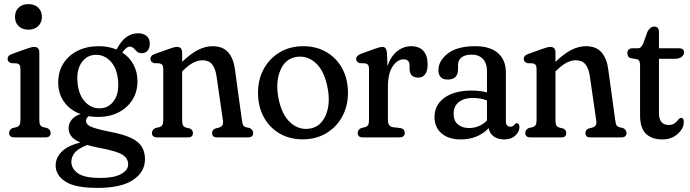

<svg xmlns="http://www.w3.org/2000/svg" viewBox="-20 -669 3360 935"><path d="M118.5 -524.5Q88.5 -524.5 70.8 -541.8Q53 -559 53 -586.5Q53 -615 70.8 -632Q88.5 -649 118.5 -649Q148 -649 166 -632Q184 -615 184 -587Q184 -559 166 -541.8Q148 -524.5 118.5 -524.5ZM171.5 -413V-84.5Q171.5 -68 175.8 -60.5Q180 -53 191.5 -49.5L209.5 -45.5Q226.5 -37.5 226.5 -21.5Q226.5 0 201.5 0H49.5Q24.5 0 24.5 -21.5Q24.5 -37.5 41.5 -45.5L59.5 -49.5Q70.5 -53 75 -60.5Q79.5 -68 79.5 -84.5V-331.5Q79.5 -346 75.5 -352Q71.5 -358 61.5 -360.5L34.5 -361.5Q17 -367.5 17 -382Q17 -390.5 22 -396.2Q27 -402 40.5 -407L105 -430Q121.5 -436 130.5 -438.2Q139.5 -440.5 146.5 -440.5Q171.5 -440.5 171.5 -413Z M516.5 -27Q607 -10.5 646.5 19.8Q686 50 686 106.5Q686 168.5 628.2 207.2Q570.5 246 454.5 246Q345.5 246 298.2 215Q251 184 251 136.5Q251 100 280 70.2Q309 40.5 371.5 25Q337.5 10 325.8 -7.5Q314 -25 314 -44.5Q314 -66 328 -84.8Q342 -103.5 372 -113.5Q321 -132.5 292.2 -172.8Q263.5 -213 263.5 -267.5Q263.5 -320 288.5 -359.8Q313.5 -399.5 358 -421.8Q402.5 -444 461 -444Q508.5 -444 547.5 -428L550.5 -433Q571 -471.5 596.5 -489.2Q622 -507 652 -507Q678.5 -507 694 -493.8Q709.5 -480.5 709.5 -456.5Q709.5 -435 698.8 -422.5Q688 -410 670 -410Q655.5 -410 647 -418Q638.5 -426 630.8 -434Q623 -442 611.5 -442Q596 -442 575.5 -413Q611 -390.5 630.2 -354.2Q649.5 -318 649.5 -273.5Q649.5 -222 624.8 -182.8Q600 -143.5 556.8 -121.5Q513.5 -99.5 458.5 -99.5Q434.5 -99.5 412 -103Q399 -93.5 399 -80.5Q399 -70 407.5 -61.8Q416 -53.5 441.2 -45.2Q466.5 -37 516.5 -27ZM444.5 -402Q402.5 -400.5 377.2 -364.2Q352 -328 357.5 -267.5Q363 -206.5 394 -173.2Q425 -140 468 -141.5Q510.5 -143 535.5 -179.2Q560.5 -215.5 555 -275.5Q550 -336.5 518.8 -370Q487.5 -403.5 444.5 -402ZM327.5 119.5Q327.5 151 358.5 174.2Q389.5 197.5 468.5 197.5Q536 197.5 570 178.5Q604 159.5 604 131.5Q604 101.5 575.5 84Q547 66.5 466.5 51.5Q431.5 45 405 37Q361 54 344.2 74.2Q327.5 94.5 327.5 119.5Z M867 -413V-368Q908.5 -407.5 944.2 -425.8Q980 -444 1015 -444Q1065.5 -444 1091.5 -413.8Q1117.5 -383.5 1124 -331.5L1158 -84.5Q1160 -68 1163.5 -60.5Q1167 -53 1178 -49.5L1196 -45.5Q1213 -36.5 1213 -21.5Q1213 0 1188 0H1036Q1013 0 1013 -21.5Q1013 -36.5 1028 -43L1046 -47.5Q1057.5 -51 1062.8 -58.8Q1068 -66.5 1065.5 -82.5L1034.5 -297.5Q1029 -335.5 1013 -355.5Q997 -375.5 966.5 -375.5Q944.5 -375.5 921.5 -363.8Q898.5 -352 871.5 -325.5L867 -321V-84.5Q867 -67 871 -59Q875 -51 886.5 -47.5L905 -43Q919.5 -36 919.5 -21.5Q919.5 0 896.5 0H745Q720 0 720 -21.5Q720 -37 737 -45.5L755 -49.5Q766 -53 770.5 -60.2Q775 -67.5 775 -84.5V-331.5Q775 -346 771 -352Q767 -358 757 -360.5L730 -361.5Q712.5 -367.5 712.5 -382Q712.5 -390.5 717.5 -396.2Q722.5 -402 736 -407L800.5 -430Q817 -436 826 -438.2Q835 -440.5 842 -440.5Q867 -440.5 867 -413Z M1457 -444Q1521 -444 1570.2 -415Q1619.5 -386 1647 -334.8Q1674.5 -283.5 1674.5 -217Q1674.5 -152 1646.5 -101Q1618.5 -50 1568.8 -20.2Q1519 9.5 1454 9.5Q1389.5 9.5 1340.5 -19.5Q1291.5 -48.5 1264 -99.8Q1236.5 -151 1236.5 -217.5Q1236.5 -282.5 1264.5 -333.5Q1292.5 -384.5 1342.2 -414.2Q1392 -444 1457 -444ZM1492.5 -43.5Q1543.5 -53.5 1566.8 -109Q1590 -164.5 1575.5 -240.5Q1560 -324 1516.8 -362.8Q1473.5 -401.5 1419 -391Q1368 -381 1344.8 -325.5Q1321.5 -270 1335.5 -194Q1351 -110.5 1394.5 -71.8Q1438 -33 1492.5 -43.5Z M1864.5 -410.5 1867 -347Q1883.5 -396 1914.5 -420Q1945.5 -444 1982.5 -444Q2021 -444 2041.8 -421.2Q2062.5 -398.5 2062.5 -355.5Q2062.5 -322.5 2050 -306.8Q2037.5 -291 2017.5 -291Q1974.5 -291 1974.5 -334.5V-350Q1974.5 -380 1945.5 -380Q1915 -380 1892 -345.5Q1869 -311 1869 -244.5V-84.5Q1869 -53 1894 -49.5L1929 -45.5Q1951 -42 1951 -21.5Q1951 0 1925 0H1747Q1722 0 1722 -21.5Q1722 -37 1739 -45.5L1757 -49.5Q1768 -53 1772.5 -60.2Q1777 -67.5 1777 -84.5V-331.5Q1777 -346 1773 -352Q1769 -358 1759 -360.5L1732 -361.5Q1714.5 -367.5 1714.5 -382Q1714.5 -398.5 1738 -407L1804 -431Q1830.5 -440.5 1842.5 -440.5Q1852 -440.5 1857.5 -433.8Q1863 -427 1864.5 -410.5Z M2096 -99Q2096 -158.5 2144.8 -193.2Q2193.5 -228 2277 -228Q2316.5 -228 2351.5 -219V-322.5Q2351.5 -361.5 2331.5 -382.2Q2311.5 -403 2277.5 -403Q2245 -403 2227.8 -389.5Q2210.5 -376 2210.5 -354V-332.5Q2210.5 -281.5 2160.5 -281.5Q2136.5 -281.5 2125.8 -294Q2115 -306.5 2115 -327.5Q2115 -373 2160.8 -408.5Q2206.5 -444 2295 -444Q2366.5 -444 2405 -410.5Q2443.5 -377 2443.5 -316V-79Q2443.5 -52 2466 -52Q2478 -52 2485 -62Q2490.5 -69 2496 -69Q2509.5 -69 2509.5 -50Q2509.5 -27.5 2489.5 -8.8Q2469.5 10 2435 10Q2404 10 2384 -4.8Q2364 -19.5 2360 -45Q2307 10 2223.5 10Q2164.5 10 2130.2 -19.5Q2096 -49 2096 -99ZM2189 -115Q2189 -80.5 2210 -63Q2231 -45.5 2264 -45.5Q2314 -45.5 2351.5 -82V-180Q2336 -185.5 2319 -188.8Q2302 -192 2282.5 -192Q2239.5 -192 2214.2 -171.8Q2189 -151.5 2189 -115Z M2685 -413V-368Q2726.5 -407.5 2762.2 -425.8Q2798 -444 2833 -444Q2883.5 -444 2909.5 -413.8Q2935.5 -383.5 2942 -331.5L2976 -84.5Q2978 -68 2981.5 -60.5Q2985 -53 2996 -49.5L3014 -45.5Q3031 -36.5 3031 -21.5Q3031 0 3006 0H2854Q2831 0 2831 -21.5Q2831 -36.5 2846 -43L2864 -47.5Q2875.5 -51 2880.8 -58.8Q2886 -66.5 2883.5 -82.5L2852.5 -297.5Q2847 -335.5 2831 -355.5Q2815 -375.5 2784.5 -375.5Q2762.5 -375.5 2739.5 -363.8Q2716.5 -352 2689.5 -325.5L2685 -321V-84.5Q2685 -67 2689 -59Q2693 -51 2704.5 -47.5L2723 -43Q2737.5 -36 2737.5 -21.5Q2737.5 0 2714.5 0H2563Q2538 0 2538 -21.5Q2538 -37 2555 -45.5L2573 -49.5Q2584 -53 2588.5 -60.2Q2593 -67.5 2593 -84.5V-331.5Q2593 -346 2589 -352Q2585 -358 2575 -360.5L2548 -361.5Q2530.5 -367.5 2530.5 -382Q2530.5 -390.5 2535.5 -396.2Q2540.5 -402 2554 -407L2618.5 -430Q2635 -436 2644 -438.2Q2653 -440.5 2660 -440.5Q2685 -440.5 2685 -413Z M3078 -381.5 3053 -385.5Q3041.5 -389 3038.2 -396Q3035 -403 3035 -411.5Q3035 -421 3041.8 -427.5Q3048.5 -434 3060.5 -434H3087.5Q3095 -434 3100.5 -439Q3106 -444 3112.5 -457.5L3133 -514.5Q3146.5 -539.5 3166.5 -539.5Q3189 -539.5 3189 -512.5V-434H3284.5Q3311 -434 3311 -414.5Q3311 -400.5 3299.2 -391.5Q3287.5 -382.5 3262 -382.5H3189V-119Q3189 -60.5 3236 -60.5Q3255 -60.5 3265.8 -69Q3276.5 -77.5 3283.2 -86.2Q3290 -95 3297.5 -95Q3310 -95 3310 -74.5Q3310 -43.5 3280.2 -16.8Q3250.5 10 3205 10Q3153.5 10 3125.2 -18.2Q3097 -46.5 3097 -106V-349.5Q3097 -363.5 3093.8 -371Q3090.5 -378.5 3078 -381.5Z"/></svg>

Font: Fraunces 144pt SuperSoft
Style: Regular
Weight: 400
Version: Version 1.000;[b76b70a41]